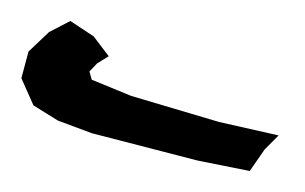

<svg xmlns="http://www.w3.org/2000/svg" viewBox="-417 -966 606 381"><g transform="rotate(15 -114.0 -775.0)"><path d="M-310.5 -877 -345.7 -844.7 -375 -796.9V-742.2L-337.9 -696.3L-283.2 -679.7L-211.9 -672.9L3.9 -674.8L110.4 -681.6L127.9 -730.5L147.5 -764.6L26.4 -759.8L-155.3 -764.6L-239.3 -775.4L-248 -790L-237.3 -809.6L-218.8 -829.1L-257.8 -859.4Z"/></g></svg>

Font: MaokenAssortedSans-TC
Style: Regular
Weight: 500
Version: Version 0.83